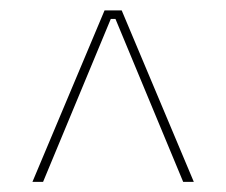

<svg xmlns="http://www.w3.org/2000/svg" viewBox="-20 -659 436 370"><path d="M181.5 -639H214.5L353.5 -308.5H333L202.5 -622.5H193.5L63 -308.5H42.5Z"/></svg>

Font: Anek Odia Medium Thin
Style: Regular
Weight: 250
Version: Version 1.003